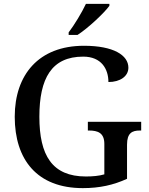

<svg xmlns="http://www.w3.org/2000/svg" viewBox="-20 -960 769 990"><path d="M334 -793V-780H380C436 -816 519 -895 544 -930V-940H423C402 -895 363 -831 334 -793ZM407 10C494 10 565 -6 635 -38V-214C635 -275 662 -287 701 -287H708V-332H433V-287H439C484 -287 518 -275 518 -218V-61C492 -53 457 -50 423 -50C248 -50 183 -160 183 -358C183 -556 246 -668 409 -668C503 -668 539 -604 539 -537C600 -537 642 -567 642 -611C642 -675 566 -724 413 -724C179 -724 56 -574 56 -358C56 -137 171 10 407 10Z"/></svg>

Font: Noto Serif Medium
Style: Regular
Weight: 500
Designer: Monotype Design Team
Foundry: Monotype Imaging Inc.
Version: Version 2.013